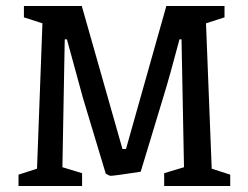

<svg xmlns="http://www.w3.org/2000/svg" viewBox="-20 -623 829 643"><path d="M42 0V-38.1L104 -58.1L122.1 -544.9L60.1 -564.9V-603H253.9L390.1 -124H401.9L537.1 -603H731.9V-564.9L669.9 -544.9L689 -58.1L751 -38.1V0H529.8V-43L596.2 -63L587.9 -491.2H581.1Q547.9 -365.7 527.8 -300.8L451.2 -47.9Q362.3 -34.2 350.1 -34.2Q348.1 -34.2 344.2 -36.1Q340.3 -38.1 336.9 -40L334 -42L257.8 -294.9L204.1 -491.2H196.8L189 -63L254.9 -43V0Z"/></svg>

Font: Grenze
Style: Regular
Weight: 400
Designer: Renata Polastri
Foundry: Omnibus-Type
Version: Version 1.002;PS 001.002;hotconv 1.0.88;makeotf.lib2.5.64775